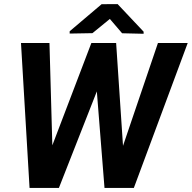

<svg xmlns="http://www.w3.org/2000/svg" viewBox="-20 -922 941 942"><path d="M557.1 -901.9 478.5 -901.4 321.8 -768.6V-757.3L433.6 -759.3L519 -829.1L579.1 -758.8L684.6 -756.3V-766.6ZM549.8 -710.9H428.2L236.8 -209L222.7 -710.9H83L125 0H269L455.1 -473.6L492.7 0H636.7L900.9 -710.9H754.9L583.5 -206.5Z"/></svg>

Font: Roboto
Style: Bold Italic
Weight: 700
Italic angle: -12°
Designer: Google
Version: Version 2.137; 2017